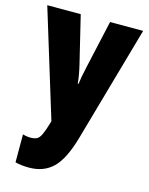

<svg xmlns="http://www.w3.org/2000/svg" viewBox="-119 -628 729 942"><g transform="rotate(15 245.5 -156.5)"><path d="M2 -553H172L230 -313Q236 -288 240.5 -262.5Q245 -237 246 -220H250Q252 -237 256 -258.5Q260 -280 267 -311L321 -553H489L322 35Q290 148 243 194Q196 240 121 240Q102 240 84.5 238Q67 236 51 232V90Q71 96 91 96Q111 96 123 89.5Q135 83 144.5 62.5Q154 42 166 2L169 -8Z"/></g></svg>

Font: Noto Sans Sinhala UI ExtraCondensed Black
Style: Regular
Weight: 900
Width: 2
Designer: Jelle Bosma - Monotype Design Team
Foundry: Monotype Imaging Inc.
Version: Version 2.006; ttfautohint (v1.8.4.7-5d5b)